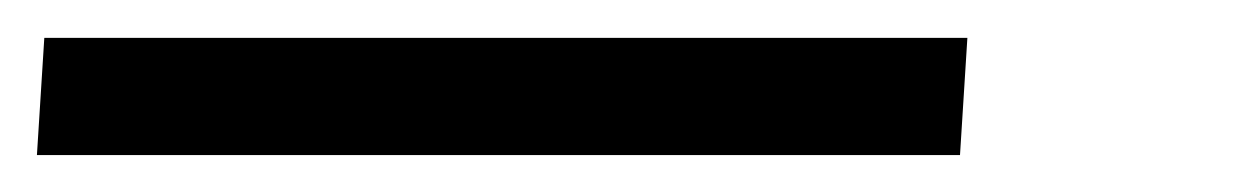

<svg xmlns="http://www.w3.org/2000/svg" viewBox="-38 -28 678 104"><path d="M-14 -7.5H486L482 56H-18Z"/></svg>

Font: Urbanist Light
Style: Italic
Weight: 300
Italic angle: -8°
Designer: Corey Hu
Foundry: Corey Hu
Version: Version 1.330; ttfautohint (v1.8.4.7-5d5b)